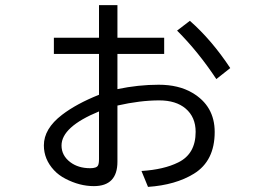

<svg xmlns="http://www.w3.org/2000/svg" viewBox="-20 -689 1040 748"><path d="M365.7 -668.9H437.5V-542H619.6V-479H437.5V-341.8Q519 -358.9 598.1 -358.9Q675.8 -358.9 729 -327.6Q816.4 -276.4 816.4 -174.8Q816.4 -62 735.4 -12.2Q664.1 31.7 556.6 39.1L531.2 -22.9Q618.2 -28.3 674.3 -56.2Q742.2 -89.4 742.2 -175.3Q742.2 -232.9 703.1 -266.1Q665.5 -297.9 600.6 -297.9Q525.4 -297.9 437.5 -277.8V-59.1Q437.5 36.1 345.7 36.1Q290 36.1 234.9 7.3Q209 -5.9 190.4 -25.9Q150.9 -68.4 150.9 -122.6Q150.9 -187.5 221.7 -241.7Q277.8 -284.7 365.7 -319.8V-479H189.9V-542H365.7ZM365.7 -254.9Q219.7 -194.8 219.7 -122.1Q219.7 -83 253.9 -57.1Q285.2 -33.7 331.1 -33.7Q356.4 -33.7 361.8 -44.4Q365.7 -51.3 365.7 -69.8ZM822.8 -380.9Q752.9 -486.8 669.9 -569.8L719.7 -607.9Q804.7 -533.2 877 -423.8Z"/></svg>

Font: BIZ UDGothic
Style: Regular
Weight: 400
Monospace: yes
Designer: TypeBank Co., Ltd.
Foundry: Morisawa Inc.
Version: Version 1.05